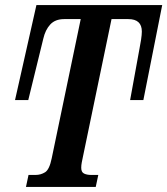

<svg xmlns="http://www.w3.org/2000/svg" viewBox="-20 -734 657 754"><path d="M82 0 92 -47H120Q140 -47 157 -57.5Q174 -68 183 -112L297 -659H232Q197 -659 177.5 -638Q158 -617 150 -582L91 -341H39L123 -714H617L543 -341H491L528 -544Q531 -558 534 -578Q537 -598 537 -610Q537 -659 484 -659H418L306 -120Q303 -106 301 -95.5Q299 -85 299 -75Q299 -58 310 -52.5Q321 -47 338 -47H366L356 0Z"/></svg>

Font: Noto Serif ExtraCondensed SemiBold
Style: Italic
Weight: 600
Width: 2
Italic angle: -12°
Designer: Monotype Design Team
Foundry: Monotype Imaging Inc.
Version: Version 2.013